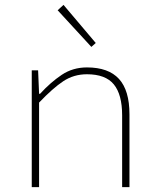

<svg xmlns="http://www.w3.org/2000/svg" viewBox="-20 -766 640 786"><path d="M110 0V-478H136L140 -382H144Q187 -429 232.5 -459.5Q278 -490 336 -490Q424 -490 467 -443Q510 -396 510 -298V0H480V-294Q480 -379 446 -420.5Q412 -462 336 -462Q282 -462 239 -433.5Q196 -405 140 -346V0ZM354 -574 216 -724 240 -746 372 -590Z"/></svg>

Font: Source Code Pro ExtraLight
Style: Regular
Weight: 200
Monospace: yes
Designer: Paul D. Hunt, Teo Tuominen
Foundry: Adobe
Version: Version 1.026;hotconv 1.1.0;makeotfexe 2.6.0